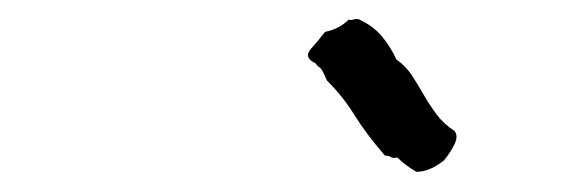

<svg xmlns="http://www.w3.org/2000/svg" viewBox="-20 -771 578 197"><path d="M337.9 -751Q339.8 -750 342.8 -751Q345.7 -752 348.6 -751Q363.3 -744.1 372.1 -733.4Q380.9 -722.7 386.7 -710Q396.5 -703.1 402.8 -693.4Q409.2 -683.6 415 -673.3Q420.9 -663.1 428.2 -653.3Q435.5 -643.6 446.3 -636.7Q450.2 -631.8 446.8 -624Q443.4 -616.2 435.5 -606.4Q420.9 -594.7 407.2 -594.7Q395.5 -601.6 387.7 -609.4Q382.8 -608.4 380.9 -609.9Q378.9 -611.3 375 -611.3Q355.5 -633.8 343.8 -652.8Q332 -671.9 315.4 -688.5Q310.5 -700.2 308.1 -701.7Q305.7 -703.1 303.7 -706.1Q291 -711.9 299.3 -721.2Q307.6 -730.5 313.5 -738.3Q328.1 -741.2 337.9 -751Z"/></svg>

Font: Seaweed Script
Style: Regular
Weight: 400
Designer: Squid
Foundry: Font Diner, Inc DBA Neapolitan
Version: Version 1.000